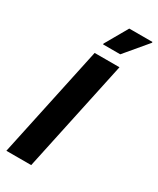

<svg xmlns="http://www.w3.org/2000/svg" viewBox="-224 -959 841 1025"><g transform="rotate(30 196.5 -446.5)"><path d="M8 0 155 -688H308L161 0ZM171 -750V-755L250 -893H393V-888L277 -750Z"/></g></svg>

Font: Saira SemiCondensed
Style: Bold Italic
Weight: 700
Width: 4
Italic angle: -12°
Designer: Hector Gatti with collaboration of the Omnibus-Type team
Foundry: Omnibus-Type
Version: Version 1.101